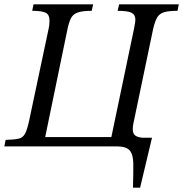

<svg xmlns="http://www.w3.org/2000/svg" viewBox="-33 -677 847 888"><path d="M615 191H582Q584 121 583.5 79.5Q583 38 567 19Q551 0 506 0H-13L-7 -30Q32 -31 52.5 -35.5Q73 -40 83 -59Q93 -78 102 -120L191 -540Q194 -553 195 -563Q196 -573 196 -581Q196 -610 177.5 -618.5Q159 -627 116 -627L122 -657H398L391 -627Q348 -627 326 -619Q304 -611 294.5 -591.5Q285 -572 278 -537L176 -43H482L587 -545Q589 -557 591 -567.5Q593 -578 593 -586Q593 -609 575.5 -618Q558 -627 511 -627L518 -657H794L788 -627Q748 -627 726 -620.5Q704 -614 693.5 -595.5Q683 -577 675 -542L585 -111Q581 -95 581 -80Q581 -58 593.5 -49.5Q606 -41 628 -40H670Z"/></svg>

Font: STIX Two Text
Style: Italic
Weight: 400
Italic angle: -12°
Designer: Ross Mills, John Hudson & Paul Hanslow, Tiro Typeworks Ltd; with prior portions MicroPress Inc. and Coen Hoffman, Elsevi
Foundry: Tiro Typeworks Ltd
Version: Version 2.13 b171